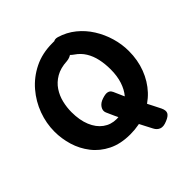

<svg xmlns="http://www.w3.org/2000/svg" viewBox="-234 -968 1275 1275"><g transform="rotate(-45 403.5 -331.0)"><path d="M477.4 -783Q496.4 -782 509.9 -771.5Q523.4 -761 523.4 -745Q523.4 -718.2 512.1 -692.9Q500.8 -667.7 480.3 -650.7Q459.8 -633.7 429.8 -631.1Q367.8 -628 325.6 -603.3Q283.4 -578.6 258.4 -540.8Q233.4 -503.1 222.8 -458.7Q212.1 -414.2 212.1 -370.1Q212.1 -294.4 234.8 -239.6Q257.4 -184.7 298.2 -155Q339 -125.3 392 -125.3Q434.9 -125.3 471.8 -143.1Q508.8 -160.9 537.2 -194.5Q565.6 -228.1 581.4 -276.4Q597.3 -324.8 597.3 -386.7Q597.3 -438.7 587.3 -484.2Q577.3 -529.8 555 -566Q532.7 -602.2 496.1 -627Q469.1 -645.4 458.4 -666.4Q447.7 -687.3 445.6 -708.7Q443.4 -730 443.4 -748Q443.4 -764 458.5 -779.1Q473.6 -794.1 500.6 -786.1Q564.1 -767.1 613.7 -726.8Q663.2 -686.6 697.8 -631.5Q732.3 -576.4 750.6 -513.7Q768.9 -450.9 768.9 -387.9Q768.9 -302.9 741.2 -230.3Q713.6 -157.7 663 -103.4Q612.4 -49.2 541.6 -19.1Q470.8 11 384.4 11Q293.9 11 228.7 -21.5Q163.4 -54 121.6 -108Q79.7 -162 60.1 -227Q40.6 -292 40.6 -358Q40.6 -436 68.3 -511.5Q96 -587 148.7 -648.5Q201.3 -710 276.3 -747Q351.2 -784 446.4 -784Q454.4 -784 462.4 -784Q470.4 -784 477.4 -783ZM372.1 -207.7Q362.8 -229.6 377.7 -252.9Q392.7 -276.2 425.6 -286.6Q457.4 -297.1 473.7 -293.4Q490 -289.7 497.2 -278.9Q504.3 -268.2 508.3 -257.2Q518.3 -232.2 532.4 -202.6Q546.4 -172.9 562.7 -140.4Q578.9 -107.9 594.9 -76.6Q611 -45.2 625.7 -16.3Q640.3 12.6 651.8 35.4Q666.7 66.7 656.8 85.1Q647 103.4 612.1 117.1Q576.3 132.3 553.6 123.3Q530.8 114.3 518.6 89.9Q507.7 68.6 492.8 40.4Q477.9 12.2 461.7 -19.9Q445.6 -52.1 429.1 -85.1Q412.7 -118 398 -149.6Q383.3 -181.2 372.1 -207.7Z"/></g></svg>

Font: Playpen Sans Arabic
Style: Regular
Weight: 400
Designer: Azza Alameddine, Laura Meseguer, Veronika Burian, José Scaglione
Foundry: TypeTogether
Version: Version 2.000